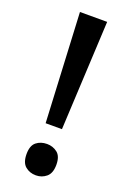

<svg xmlns="http://www.w3.org/2000/svg" viewBox="-142 -765 558 829"><g transform="rotate(20 137.0 -350.0)"><path d="M175 -212H100L75 -714H200ZM68 -59Q68 -98 88 -114Q108 -130 137 -130Q164 -130 184.5 -114Q205 -98 205 -59Q205 -20 184.5 -3Q164 14 137 14Q108 14 88 -3Q68 -20 68 -59Z"/></g></svg>

Font: Noto Sans Ol Chiki Medium
Style: Regular
Weight: 500
Designer: Monotype Design Team, Lewis McGuffie
Foundry: Monotype Imaging Inc.
Version: Version 2.003; ttfautohint (v1.8.4.7-5d5b)